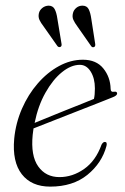

<svg xmlns="http://www.w3.org/2000/svg" viewBox="-20 -668 452 696"><path d="M366 -139Q349.5 -77 296.8 -34.2Q244 8.5 162 8.5Q94 8.5 59 -36.5Q24 -81.5 31.5 -165Q37 -222 59.5 -273.8Q82 -325.5 116.8 -365.5Q151.5 -405.5 193.8 -428.5Q236 -451.5 280.5 -451.5Q329 -451.5 354.5 -420Q380 -388.5 381 -346Q381 -333 394 -335.5Q404 -337 404.5 -329.5Q405 -321.5 387.5 -315Q373 -309 337.2 -295Q301.5 -281 256.8 -263.5Q212 -246 170.2 -229.5Q128.5 -213 101.5 -202.5Q100 -191 98.5 -179.5Q91 -103.5 118.5 -64.8Q146 -26 195.5 -26Q243 -26 285 -55.5Q327 -85 348 -143.5Q353.5 -153.5 360 -153.5Q369.5 -153.5 366 -139ZM269.5 -433Q237.5 -433 204.5 -406.2Q171.5 -379.5 144.8 -332Q118 -284.5 105.5 -222.5Q127.5 -231.5 157.5 -243.8Q187.5 -256 219.2 -268.8Q251 -281.5 278 -292.2Q305 -303 320.5 -309.5Q324 -323.5 324 -347.5Q324 -384 308.8 -408.5Q293.5 -433 269.5 -433ZM311 -599.5 325 -509.5Q326.5 -501 322 -498Q316 -494.5 311 -500L260 -573Q251 -585 246 -596Q241 -607 244.5 -620.5Q247 -631.5 256.5 -639.5Q266 -647.5 279 -647.5Q295 -647.5 301.5 -634.5Q308 -621.5 311 -599.5ZM188 -600 203 -509.5Q204.5 -501.5 200 -498.5Q194 -495 188.5 -500.5L137.5 -573Q128.5 -584.5 123.2 -595.5Q118 -606.5 121 -620Q123.5 -631 133.2 -639Q143 -647 156 -647.5Q171.5 -647.5 178.2 -634.8Q185 -622 188 -600Z"/></svg>

Font: Fraunces 72pt Light
Style: Italic
Weight: 300
Italic angle: -16°
Version: Version 1.000;[b76b70a41]